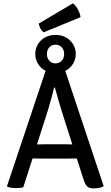

<svg xmlns="http://www.w3.org/2000/svg" viewBox="-20 -1096 648 1124"><path d="M231 -167.5Q225.5 -167.5 204.5 -168Q183.5 -168.5 170.5 -168.5L116 1Q106.5 3 95.2 4Q84 5 72.5 5Q46 5 24.5 -2L21 -6.5L247 -681.5Q219 -695.5 202.8 -721.8Q186.5 -748 186.5 -780Q186.5 -826 219.5 -858.8Q252.5 -891.5 305 -891.5Q357 -891.5 390.2 -858.8Q423.5 -826 423.5 -780Q423.5 -748 407 -721.8Q390.5 -695.5 362 -681L587 -6Q576 0.5 560.2 3.8Q544.5 7 528.5 7Q504.5 7 491.5 -3.8Q478.5 -14.5 469 -46L429.5 -168.5Q416.5 -168.5 394.8 -168Q373 -167.5 367.5 -167.5ZM254.5 -780Q254.5 -756 268.8 -740.5Q283 -725 305 -725Q327 -725 341.2 -740.5Q355.5 -756 355.5 -780Q355.5 -803.5 341.2 -819Q327 -834.5 305 -834.5Q283 -834.5 268.8 -819Q254.5 -803.5 254.5 -780ZM258.5 -444 196.5 -250.5Q208.5 -250.5 226 -251Q243.5 -251.5 249 -251.5H352Q357 -251.5 373.8 -251.2Q390.5 -251 403.5 -250.5L354 -405Q340 -448.5 326 -496.5Q312 -544.5 301.5 -583H296.5Q289 -550 277.5 -509.8Q266 -469.5 258.5 -444ZM407 -1076.5Q422 -1066 435 -1042.8Q448 -1019.5 451.5 -995.5L236.5 -907Q224.5 -914.5 216.5 -929.8Q208.5 -945 207 -958Z"/></svg>

Font: Signika Negative SC
Style: Regular
Weight: 400
Designer: Anna Giedryś
Foundry: Anna Giedryś
Version: Version 2.000; ttfautohint (v1.8.3) -l 8 -r 50 -G 200 -x 9 -